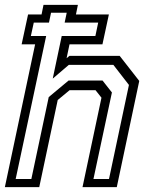

<svg xmlns="http://www.w3.org/2000/svg" viewBox="-28 -770 644 790"><path d="M-8 0 116.5 -587.5H61L87.5 -710.5H143L151 -750H292.5L284.5 -710.5H420L393.5 -587.5H258L246 -530.5L257.5 -540H464.5L545 -437L452.5 0H311.5L389.5 -368L365 -399H258.5L209.5 -358.5L133.5 0ZM36.5 -33.5H101L172.5 -370.5L254 -438.5H394L432.5 -389.5L356.5 -33.5H420.5L502.5 -420.5L438.5 -503H255L189 -446.5L226 -622H364.5L376 -677H238L246.5 -717.5H182L173.5 -677H111L99 -622H162Z"/></svg>

Font: Tourney
Style: Italic
Weight: 400
Italic angle: -12°
Version: Version 1.015